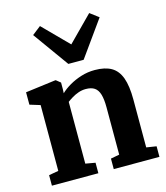

<svg xmlns="http://www.w3.org/2000/svg" viewBox="-127 -980 933 1078"><g transform="rotate(-15 339.5 -441.5)"><path d="M96 -71V-453.5L35.5 -472V-544L210 -566.5H214L239.5 -546V-508.5L238.5 -484Q259.5 -504.5 290.8 -522.8Q322 -541 360 -553Q398 -565 439.5 -565Q499 -565 535.8 -543.8Q572.5 -522.5 589.8 -475Q607 -427.5 607 -349V-70.5L665 -61.5V0H399.5V-61L450 -70.5V-345.5Q450 -392.5 441.5 -421Q433 -449.5 414.2 -462.2Q395.5 -475 363.5 -475Q341.5 -475 320.8 -467.8Q300 -460.5 282.8 -450Q265.5 -439.5 253 -430V-71L310 -61V0H40V-61ZM306 -636.5 157 -844 207 -883 350.5 -738 493 -882 543.5 -844 395 -636.5Z"/></g></svg>

Font: Merriweather 24pt ExtraBold
Style: Regular
Weight: 800
Version: Version 2.100